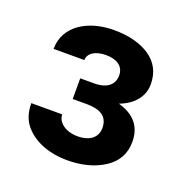

<svg xmlns="http://www.w3.org/2000/svg" viewBox="-82 -794 535 550"><g transform="rotate(20 185.5 -519.0)"><path d="M175.3 -490.7C216.3 -490.7 241.2 -477.1 241.2 -441.4C241.2 -415.5 222.7 -395 182.1 -395C144.5 -395 119.6 -415.5 119.6 -439H25.4C25.4 -410.6 33.2 -387.7 48.3 -370.6C78.6 -335.4 128.4 -320.3 176.8 -320.3C221.7 -320.3 259.3 -330.1 290 -350.1C320.3 -370.1 335.4 -397.9 335.4 -433.6C335.4 -482.4 308.1 -510.3 261.7 -523.4C302.7 -538.6 328.6 -567.9 328.6 -606.4C328.6 -642.1 314.5 -669.4 286.6 -688.5C258.3 -707.5 221.7 -716.8 176.8 -716.8C99.6 -716.8 32.2 -678.2 32.2 -606.9H126C126 -628.9 149.4 -641.6 179.2 -641.6C219.7 -641.6 234.9 -621.6 234.9 -600.1C234.9 -572.3 215.8 -553.7 175.3 -553.7H132.8V-490.7Z"/></g></svg>

Font: Vazirmatn SemiBold
Style: Regular
Weight: 600
Designer: Saber Rastikerdar
Foundry: Saber Rastikerdar
Version: Version 33.003